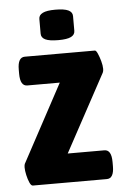

<svg xmlns="http://www.w3.org/2000/svg" viewBox="-51 -740 508 778"><g transform="rotate(-5 202.5 -351.0)"><path d="M51 0Q44 0 38 -13.5Q32 -27 28 -45Q24 -63 24 -76Q24 -84 26 -90L196 -406H64Q35 -406 35 -456V-473Q35 -523 64 -523H349Q354 -523 360 -509.5Q366 -496 371 -478Q376 -460 376 -446Q376 -437 373 -431L203 -117H352Q381 -117 381 -67V-50Q381 0 352 0ZM206 -578Q169 -578 152.5 -586Q136 -594 136 -610V-670Q136 -686 152.5 -694Q169 -702 203 -702Q240 -702 256.5 -694Q273 -686 273 -670V-610Q273 -594 257 -586Q241 -578 206 -578Z"/></g></svg>

Font: Asap Condensed VF Beta
Style: Regular
Weight: 400
Designer: Pablo Cosgaya
Foundry: Omnibus-Type
Version: Version 1.008